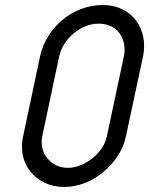

<svg xmlns="http://www.w3.org/2000/svg" viewBox="-20 -743 593 763"><path d="M139 -518Q148 -561 171 -598Q194 -635 227 -663Q260 -691 301.5 -707Q343 -723 389 -723Q431 -723 464.5 -707Q498 -691 519.5 -663Q541 -635 549 -597.5Q557 -560 548 -517L481 -204Q473 -162 449 -125Q425 -88 391.5 -60Q358 -32 317.5 -16Q277 0 235 0Q193 0 159 -16Q125 -32 102.5 -59Q80 -86 71.5 -122Q63 -158 71 -197ZM148 -202Q143 -176 148.5 -153.5Q154 -131 168.5 -113.5Q183 -96 203.5 -86Q224 -76 250 -76Q275 -76 300.5 -86.5Q326 -97 347.5 -114Q369 -131 384.5 -154Q400 -177 405 -203L472 -518Q478 -545 473 -569Q468 -593 455 -611Q442 -629 420.5 -639Q399 -649 372 -649Q345 -649 319.5 -638.5Q294 -628 272.5 -610Q251 -592 236 -568.5Q221 -545 215 -518Z"/></svg>

Font: VDS Compensated
Style: Light Italic
Weight: 300
Italic angle: -12°
Designer: artmaker
Foundry: artmaker
Version: Version 1.000 2012 initial release